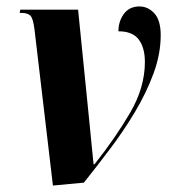

<svg xmlns="http://www.w3.org/2000/svg" viewBox="-20 -566 526 595"><path d="M87 -474Q83 -507 75 -516.5Q67 -526 46 -526H41L43 -536H222L258 -178Q261 -144 264 -116.5Q267 -89 270 -57H273Q338 -139 383.5 -217Q429 -295 429 -374Q429 -418 410 -443.5Q391 -469 347 -469Q347 -500 364 -523Q381 -546 412 -546Q439 -546 458.5 -524.5Q478 -503 478 -457Q478 -399 456 -339Q434 -279 398.5 -219.5Q363 -160 321 -104.5Q279 -49 240 0L144 9Z"/></svg>

Font: Noto Serif Display ExtraCondensed ExtraBold
Style: Italic
Weight: 800
Width: 2
Italic angle: -12°
Designer: Monotype Design Team
Foundry: Monotype Imaging Inc.
Version: Version 2.009